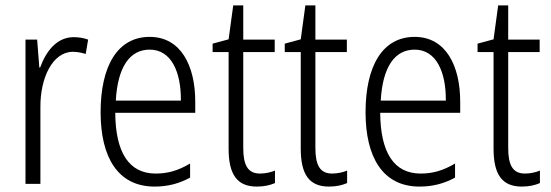

<svg xmlns="http://www.w3.org/2000/svg" viewBox="-20 -744 2030 708"><path d="M252 -607C188 -607 149 -553 128 -495H125L117 -598H74V-66H129V-348C128 -457 174 -553 249 -553C266 -553 283 -549 296 -545L305 -598C289 -604 270 -607 252 -607Z M532 -608C413 -608 351 -500 351 -330C351 -165 414 -56 550 -56C601 -56 642 -68 681 -89V-141C637 -115 599 -104 554 -104C456 -104 406 -181 405 -328H700V-369C700 -500 648 -608 532 -608ZM532 -561C612 -561 648 -478 647 -373H407C414 -498 459 -561 532 -561Z M939 -104C893 -104 877 -136 877 -199V-552H993V-598H877V-724H840L823 -599L764 -583V-552H823V-196C823 -101 854 -56 927 -56C954 -56 976 -61 994 -69V-115C980 -109 959 -104 939 -104Z M1205 -104C1159 -104 1143 -136 1143 -199V-552H1259V-598H1143V-724H1106L1089 -599L1030 -583V-552H1089V-196C1089 -101 1120 -56 1193 -56C1220 -56 1242 -61 1260 -69V-115C1246 -109 1225 -104 1205 -104Z M1509 -608C1390 -608 1328 -500 1328 -330C1328 -165 1391 -56 1527 -56C1578 -56 1619 -68 1658 -89V-141C1614 -115 1576 -104 1531 -104C1433 -104 1383 -181 1382 -328H1677V-369C1677 -500 1625 -608 1509 -608ZM1509 -561C1589 -561 1625 -478 1624 -373H1384C1391 -498 1436 -561 1509 -561Z M1916 -104C1870 -104 1854 -136 1854 -199V-552H1970V-598H1854V-724H1817L1800 -599L1741 -583V-552H1800V-196C1800 -101 1831 -56 1904 -56C1931 -56 1953 -61 1971 -69V-115C1957 -109 1936 -104 1916 -104Z"/></svg>

Font: Noto Sans Malayalam UI Condensed Light
Style: Regular
Weight: 300
Width: 3
Designer: Jelle Bosma - Monotype Design Team
Foundry: Monotype Imaging Inc.
Version: Version 2.104